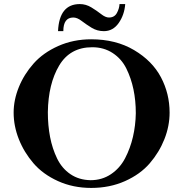

<svg xmlns="http://www.w3.org/2000/svg" viewBox="-20 -903 900 943"><path d="M47 -350Q47 -412 72.5 -475Q98 -538 145 -591Q192 -644 266 -677Q340 -710 428 -710Q549 -710 638.5 -657Q728 -604 770.5 -523.5Q813 -443 813 -350Q813 -284 787.5 -219.5Q762 -155 715.5 -101Q669 -47 594 -13.5Q519 20 428 20Q339 20 265 -13.5Q191 -47 144.5 -101Q98 -155 72.5 -219.5Q47 -284 47 -350ZM215 -352Q215 -287 226 -230Q237 -173 260.5 -124.5Q284 -76 326 -47.5Q368 -19 425 -18Q481 -18 525 -47.5Q569 -77 594.5 -126Q620 -175 633 -231Q646 -287 647 -347Q647 -409 635.5 -464Q624 -519 600.5 -566.5Q577 -614 533.5 -642.5Q490 -671 433 -671Q324 -671 270.5 -581Q217 -491 215 -352ZM567 -883H595Q591 -830 563 -790Q535 -750 490 -750Q457 -750 429.5 -767Q402 -784 380.5 -800.5Q359 -817 340 -817Q291 -817 291 -750H265Q271 -883 372 -883Q402 -883 429 -866.5Q456 -850 477 -833.5Q498 -817 515 -817Q542 -817 554 -839Q566 -861 567 -883Z"/></svg>

Font: Uncial Antiqua
Style: Regular
Weight: 400
Designer: Astigmatic (AOETI)
Foundry: Astigmatic (AOETI)
Version: Version 1.000